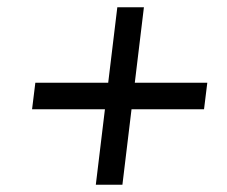

<svg xmlns="http://www.w3.org/2000/svg" viewBox="-20 -569 622 527"><path d="M316 -62H243L268 -269H68L77 -342H277L302 -549H375L350 -342H549L540 -269H341Z"/></svg>

Font: Haskoy
Style: Italic
Weight: 400
Designer: Ertekin Erdin
Foundry: Ertekin Erdin
Version: Version 2.000; ttfautohint (v1.8.4.7-5d5b)